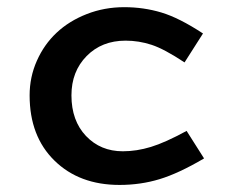

<svg xmlns="http://www.w3.org/2000/svg" viewBox="-20 -504 654 538"><path d="M332 -390.1Q265.1 -390.1 222.7 -346.9Q180.2 -303.7 180.2 -236.8Q180.2 -166 220.9 -123Q261.7 -80.1 324.2 -80.1Q362.8 -80.1 402.8 -92.3Q442.9 -104.5 502.9 -137.2L551.8 -60.1Q480.5 -18.1 427.2 -2Q374 14.2 314.9 14.2Q202.1 14.2 132.6 -54Q63 -122.1 63 -236.8Q63 -288.1 83.3 -333.7Q103.5 -379.4 138.7 -412.4Q173.8 -445.3 223.1 -464.6Q272.5 -483.9 328.1 -483.9Q382.3 -483.9 432.1 -469Q481.9 -454.1 548.8 -410.2L497.1 -329.1Q440.4 -366.7 404.8 -378.4Q369.1 -390.1 332 -390.1Z"/></svg>

Font: IntelOne Mono Medium
Style: Regular
Weight: 500
Designer: Fred Shallcrass
Foundry: Frere-Jones Type LLC
Version: Version 1.200;hotconv 1.1.0;makeotfexe 2.6.0;FJTRelease1.2